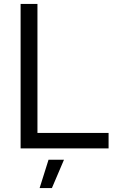

<svg xmlns="http://www.w3.org/2000/svg" viewBox="-20 -749 595 969"><path d="M84 0V-729H169V-54L149 -78H528V0ZM180 200 225 57H303L242 200Z"/></svg>

Font: Mona Sans ExtraLight
Style: Regular
Weight: 400
Version: Version 2.000